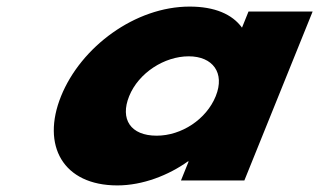

<svg xmlns="http://www.w3.org/2000/svg" viewBox="-20 -548 969 583"><path d="M165.4 -256C104.8 -106 171.4 15 336.4 15C413.4 15 492 -16 550.7 -58H552.9L529.5 0H722L929.3 -513H734.6L714.8 -464C685.1 -505 631.7 -528 555.8 -528C390.8 -528 226 -406 165.4 -256ZM372.2 -256C400.9 -327 479.4 -377 553.1 -377C625.7 -377 663.8 -327 635.1 -256C606.8 -186 531.6 -136 455.7 -136C376.5 -136 343.9 -186 372.2 -256Z"/></svg>

Font: Hussar
Style: BdWideOblFour
Weight: 700
Foundry: Cannot Into Space Fonts
Version: Version 2.00